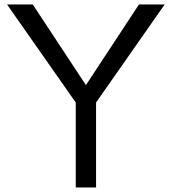

<svg xmlns="http://www.w3.org/2000/svg" viewBox="-20 -805 760 850"><path d="M11.2 -785.2H125L360.4 -428.2L595.2 -785.2H709L405.3 -351.1V24.9H315.4V-351.1Z"/></svg>

Font: BIZ UDPGothic
Style: Regular
Weight: 400
Designer: TypeBank Co., Ltd.
Foundry: Morisawa Inc.
Version: Version 1.051